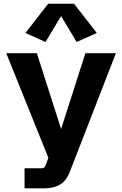

<svg xmlns="http://www.w3.org/2000/svg" viewBox="-20 -810 649 1020"><path d="M110.4 190.4V84H198.7Q209.5 84 214.6 79.6Q219.7 75.2 224.1 63.5L251 -10.3L242.7 42.5L13.2 -527.3H175.8L312 -101.6L297.9 -103.5L433.6 -527.3H595.7L350.6 103.5Q331.5 152.3 297.4 171.4Q263.2 190.4 217.3 190.4ZM221.7 -586.9 115.2 -634.8 235.8 -790H373.5L494.1 -634.8L387.2 -586.9L304.7 -724.6Z"/></svg>

Font: Schibsted Grotesk
Style: Bold
Weight: 700
Designer: Bakken & Baeck AS, Henrik Kongsvoll
Foundry: Schibsted ASA
Version: Version 1.100;gftools[0.9.25]